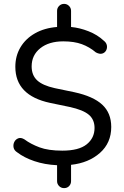

<svg xmlns="http://www.w3.org/2000/svg" viewBox="-20 -847 640 989"><path d="M310 122Q295 122 284.5 111.5Q274 101 274 86V4Q210 1 157 -17Q104 -35 69 -62Q53 -72 50 -87Q47 -102 53.5 -115.5Q60 -129 74 -134.5Q88 -140 106 -129Q138 -105 183.5 -88Q229 -71 301 -71Q386 -71 426.5 -103.5Q467 -136 467 -188Q467 -231 437.5 -256Q408 -281 339 -296L238 -317Q59 -355 59 -503Q59 -559 85.5 -603.5Q112 -648 160.5 -675.5Q209 -703 274 -708V-791Q274 -806 284.5 -816.5Q295 -827 310 -827Q325 -827 335.5 -816.5Q346 -806 346 -791V-708Q390 -704 436 -686Q482 -668 515 -637Q528 -627 530.5 -613Q533 -599 526.5 -587Q520 -575 506.5 -571Q493 -567 474 -577Q441 -605 401.5 -619.5Q362 -634 306 -634Q232 -634 187.5 -598.5Q143 -563 143 -505Q143 -460 171 -433.5Q199 -407 262 -393L363 -372Q460 -351 506.5 -308Q553 -265 553 -193Q553 -111 495 -59.5Q437 -8 346 2V86Q346 101 336 111.5Q326 122 310 122Z"/></svg>

Font: Chiron GoRound TC N
Style: Regular
Weight: 350
Designer: Ryoko NISHIZUKA 西塚涼子 (kana, bopomofo & ideographs); Paul D. Hunt (Latin, Greek & Cyrillic); Sandoll Communications 산돌커뮤니
Foundry: Adobe
Version: Version 1.000;hotconv 1.1.1;makeotfexe 2.6.0